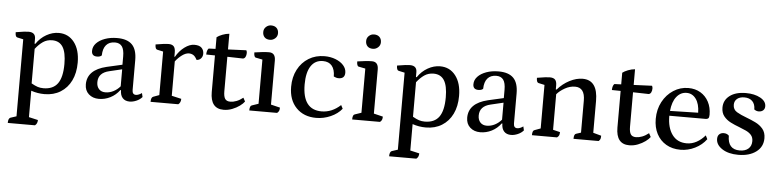

<svg xmlns="http://www.w3.org/2000/svg" viewBox="-50 -934 5928 1463"><g transform="rotate(5 2913.5 -202.5)"><path d="M38 255Q38 221 54 214L100 199V-390L54 -400Q38 -403 38 -439Q79 -446 100.5 -448.5Q122 -451 136 -451Q189 -451 189 -402V-364H195Q226 -410 272 -436Q318 -462 366 -462Q440 -462 484.5 -404.5Q529 -347 529 -249Q529 -170 500.5 -111.5Q472 -53 419.5 -20.5Q367 12 297 12Q244 12 195 -5V197L265 213Q265 241 246 255ZM285 -32Q359 -32 394 -80Q429 -128 429 -230Q429 -318 402.5 -360Q376 -402 321 -402Q281 -402 250.5 -381Q220 -360 193 -325V-61Q221 -45 241 -38.5Q261 -32 285 -32Z M713 12Q666 12 635.5 -15.5Q605 -43 605 -90Q605 -201 751 -236L870 -263V-326Q870 -379 852.5 -403Q835 -427 799 -427Q755 -427 731.5 -399.5Q708 -372 707 -320Q696 -308 671 -308Q630 -308 630 -348Q630 -381 654 -406.5Q678 -432 719.5 -447Q761 -462 813 -462Q890 -462 927 -424.5Q964 -387 964 -306V-78Q964 -43 992 -43Q1003 -43 1015.5 -48.5Q1028 -54 1037 -61L1044 -31Q1027 -11 1000 0.5Q973 12 949 12Q914 12 895 -9Q876 -30 876 -69H871Q842 -30 800.5 -9Q759 12 713 12ZM758 -42Q790 -42 819.5 -57Q849 -72 871 -98V-228L774 -205Q691 -186 691 -114Q691 -81 709 -61.5Q727 -42 758 -42Z M1108 0Q1108 -34 1124 -40L1170 -57V-390L1124 -400Q1108 -403 1108 -439Q1150 -446 1171 -448.5Q1192 -451 1206 -451Q1234 -451 1246.5 -437Q1259 -423 1259 -390V-358H1263Q1289 -404 1328 -433Q1367 -462 1403 -462Q1442 -462 1459 -444.5Q1476 -427 1476 -400Q1476 -379 1463 -364Q1450 -349 1429 -349Q1416 -375 1401 -384Q1386 -393 1368 -393Q1343 -393 1315 -372.5Q1287 -352 1265 -323V-60L1339 -43Q1339 -14 1320 0Z M1667 12Q1566 12 1566 -115V-395L1499 -396Q1499 -412 1503 -424.5Q1507 -437 1514 -443L1566 -445V-534Q1581 -546 1608 -556.5Q1635 -567 1661 -569V-449L1801 -455Q1806 -445 1806 -435Q1806 -417 1799.5 -404.5Q1793 -392 1781 -390L1661 -393V-129Q1661 -90 1672.5 -72Q1684 -54 1713 -54Q1735 -54 1760 -63.5Q1785 -73 1810 -93L1825 -65Q1814 -49 1789.5 -31Q1765 -13 1733 -0.5Q1701 12 1667 12Z M1863 0Q1863 -36 1879 -40L1929 -57V-395L1879 -405Q1863 -407 1863 -444Q1898 -449 1924 -452Q1950 -455 1975 -455Q2024 -455 2024 -396V-59L2094 -42Q2094 -26 2090 -17Q2086 -8 2076 0ZM1973 -550Q1946 -550 1931.5 -565Q1917 -580 1917 -605Q1917 -629 1934 -644.5Q1951 -660 1973 -660Q2000 -660 2015 -645Q2030 -630 2030 -605Q2030 -581 2012.5 -565.5Q1995 -550 1973 -550Z M2375 12Q2280 12 2222.5 -47.5Q2165 -107 2165 -208Q2165 -282 2195 -339.5Q2225 -397 2278 -429.5Q2331 -462 2399 -462Q2445 -462 2483.5 -447Q2522 -432 2544.5 -406.5Q2567 -381 2567 -350Q2567 -304 2519 -304Q2509 -304 2499.5 -307Q2490 -310 2482 -314Q2482 -367 2458.5 -395.5Q2435 -424 2390 -424Q2330 -424 2298 -375Q2266 -326 2266 -235Q2266 -41 2412 -41Q2491 -41 2557 -102L2571 -75Q2539 -35 2485.5 -11.5Q2432 12 2375 12Z M2650 0Q2650 -36 2666 -40L2716 -57V-395L2666 -405Q2650 -407 2650 -444Q2685 -449 2711 -452Q2737 -455 2762 -455Q2811 -455 2811 -396V-59L2881 -42Q2881 -26 2877 -17Q2873 -8 2863 0ZM2760 -550Q2733 -550 2718.5 -565Q2704 -580 2704 -605Q2704 -629 2721 -644.5Q2738 -660 2760 -660Q2787 -660 2802 -645Q2817 -630 2817 -605Q2817 -581 2799.5 -565.5Q2782 -550 2760 -550Z M2955 255Q2955 221 2971 214L3017 199V-390L2971 -400Q2955 -403 2955 -439Q2996 -446 3017.5 -448.5Q3039 -451 3053 -451Q3106 -451 3106 -402V-364H3112Q3143 -410 3189 -436Q3235 -462 3283 -462Q3357 -462 3401.5 -404.5Q3446 -347 3446 -249Q3446 -170 3417.5 -111.5Q3389 -53 3336.5 -20.5Q3284 12 3214 12Q3161 12 3112 -5V197L3182 213Q3182 241 3163 255ZM3202 -32Q3276 -32 3311 -80Q3346 -128 3346 -230Q3346 -318 3319.5 -360Q3293 -402 3238 -402Q3198 -402 3167.5 -381Q3137 -360 3110 -325V-61Q3138 -45 3158 -38.5Q3178 -32 3202 -32Z M3630 12Q3583 12 3552.5 -15.5Q3522 -43 3522 -90Q3522 -201 3668 -236L3787 -263V-326Q3787 -379 3769.5 -403Q3752 -427 3716 -427Q3672 -427 3648.5 -399.5Q3625 -372 3624 -320Q3613 -308 3588 -308Q3547 -308 3547 -348Q3547 -381 3571 -406.5Q3595 -432 3636.5 -447Q3678 -462 3730 -462Q3807 -462 3844 -424.5Q3881 -387 3881 -306V-78Q3881 -43 3909 -43Q3920 -43 3932.5 -48.5Q3945 -54 3954 -61L3961 -31Q3944 -11 3917 0.5Q3890 12 3866 12Q3831 12 3812 -9Q3793 -30 3793 -69H3788Q3759 -30 3717.5 -9Q3676 12 3630 12ZM3675 -42Q3707 -42 3736.5 -57Q3766 -72 3788 -98V-228L3691 -205Q3608 -186 3608 -114Q3608 -81 3626 -61.5Q3644 -42 3675 -42Z M4025 0Q4025 -36 4041 -40L4087 -57V-390L4041 -400Q4025 -403 4025 -439Q4066 -446 4087.5 -448.5Q4109 -451 4123 -451Q4151 -451 4163.5 -437.5Q4176 -424 4176 -394V-363H4182Q4222 -409 4273.5 -435.5Q4325 -462 4373 -462Q4489 -462 4489 -302V-59L4551 -42Q4551 -26 4548 -17Q4545 -8 4535 0H4343Q4343 -36 4359 -40L4396 -52V-297Q4396 -397 4321 -397Q4281 -397 4243 -375.5Q4205 -354 4182 -327V-55L4236 -42Q4236 -26 4232 -17Q4228 -8 4217 0Z M4770 12Q4669 12 4669 -115V-395L4602 -396Q4602 -412 4606 -424.5Q4610 -437 4617 -443L4669 -445V-534Q4684 -546 4711 -556.5Q4738 -567 4764 -569V-449L4904 -455Q4909 -445 4909 -435Q4909 -417 4902.5 -404.5Q4896 -392 4884 -390L4764 -393V-129Q4764 -90 4775.5 -72Q4787 -54 4816 -54Q4838 -54 4863 -63.5Q4888 -73 4913 -93L4928 -65Q4917 -49 4892.5 -31Q4868 -13 4836 -0.5Q4804 12 4770 12Z M5162 12Q5099 12 5052 -15.5Q5005 -43 4979.5 -92Q4954 -141 4954 -206Q4954 -279 4985 -337Q5016 -395 5068 -428.5Q5120 -462 5182 -462Q5235 -462 5275 -438Q5315 -414 5337.5 -371.5Q5360 -329 5360 -273Q5360 -252 5353 -245.5Q5346 -239 5335 -239H5055V-237Q5055 -147 5094 -94Q5133 -41 5205 -41Q5244 -41 5279.5 -60Q5315 -79 5345 -114L5359 -86Q5326 -41 5272.5 -14.5Q5219 12 5162 12ZM5172 -424Q5126 -424 5095 -385.5Q5064 -347 5057 -276L5272 -281Q5271 -348 5243.5 -386Q5216 -424 5172 -424Z M5604 12Q5528 12 5480.5 -19Q5433 -50 5433 -95Q5433 -119 5446.5 -131Q5460 -143 5480 -143Q5505 -143 5520 -127Q5520 -22 5612 -22Q5654 -22 5678 -43Q5702 -64 5702 -101Q5702 -130 5686 -148Q5670 -166 5644.5 -177.5Q5619 -189 5591 -200Q5558 -212 5526.5 -228Q5495 -244 5474 -270Q5453 -296 5453 -336Q5453 -393 5498.5 -427.5Q5544 -462 5622 -462Q5688 -462 5732.5 -437.5Q5777 -413 5777 -374Q5777 -354 5764 -342.5Q5751 -331 5730 -331Q5712 -331 5696 -343Q5696 -384 5674 -406Q5652 -428 5613 -428Q5578 -428 5557.5 -411Q5537 -394 5537 -365Q5537 -328 5568 -310Q5599 -292 5640 -277Q5675 -264 5710.5 -247Q5746 -230 5769 -202.5Q5792 -175 5792 -131Q5792 -65 5740 -26.5Q5688 12 5604 12Z"/></g></svg>

Font: Petrona Medium
Style: Regular
Weight: 500
Designer: Ringo R. Seeber
Foundry: Ringo R. Seeber
Version: Version 2.001; ttfautohint (v1.8.3)